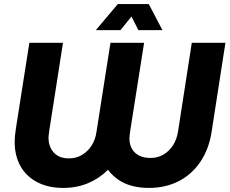

<svg xmlns="http://www.w3.org/2000/svg" viewBox="-20 -910 1126 942"><path d="M290 12Q218 12 164 -15.5Q110 -43 81 -94Q52 -145 52 -213Q52 -229 54 -248.5Q56 -268 59 -286L124 -700H289L222 -271Q221 -262 219.5 -252Q218 -242 218 -235Q218 -190 244 -161.5Q270 -133 318 -133Q354 -133 382.5 -150Q411 -167 429.5 -196Q448 -225 453 -261L522 -700H687L619 -269Q618 -260 616.5 -250Q615 -240 615 -231Q615 -202 627 -180.5Q639 -159 662 -147Q685 -135 718 -135Q754 -135 782.5 -152Q811 -169 829 -197.5Q847 -226 853 -262L921 -700H1086L1018 -262Q1005 -178 963 -116Q921 -54 856.5 -21Q792 12 711 12Q664 12 626 1.5Q588 -9 559.5 -29Q531 -49 510 -77Q468 -35 412.5 -11.5Q357 12 290 12ZM450 -762 558 -890H710L777 -762H659L625 -829L571 -762Z"/></svg>

Font: MuseoModerno Thin
Style: Bold Italic
Weight: 700
Italic angle: -9°
Version: Version 1.003